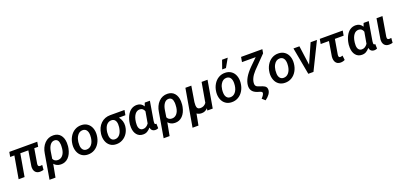

<svg xmlns="http://www.w3.org/2000/svg" viewBox="30 -2046 7357 3513"><g transform="rotate(-20 3708.0 -289.5)"><path d="M590.3 -435.5H514.6L466.3 -148.4Q464.8 -136.2 465.8 -126.5Q468.8 -94.7 504.9 -93.3Q523.4 -93.3 546.4 -97.7L538.1 -4.9Q504.4 5.4 465.3 5.4Q404.8 4.4 374.8 -35.4Q344.7 -75.2 351.1 -142.6L398.9 -435.5H242.7L167 0H51.3L127 -435.5H45.4L62 -528.3H606.4Z M662.1 -280.3Q669.9 -334.5 692.1 -383.5Q714.4 -432.6 749.5 -468.3Q819.8 -540.5 921.4 -538.1Q1007.3 -536.1 1056.2 -479.2Q1105 -422.4 1109.4 -325.2Q1110.8 -291.5 1107.4 -257.8L1101.1 -217.3Q1079.6 -108.4 1019.3 -47.9Q959 12.7 872.6 10.3Q790 8.3 742.7 -49.3L695.3 203.1H579.1ZM756.3 -140.1Q781.7 -85.9 845.7 -84Q902.8 -82.5 941.4 -126.2Q980 -169.9 990.2 -247.6Q995.6 -304.7 994.1 -334.5Q990.2 -389.6 969.5 -416Q948.7 -442.4 910.6 -443.8Q858.4 -444.8 823.7 -398.2Q789.1 -351.6 776.9 -272.5Z M1194.8 -266.1Q1203.1 -343.8 1240.5 -407.2Q1277.8 -470.7 1336.4 -505.4Q1395 -540 1466.3 -538.1Q1534.2 -537.1 1583.5 -502Q1632.8 -466.8 1655.5 -405.8Q1678.2 -344.7 1671.4 -270Q1663.6 -186 1625.7 -121.6Q1587.9 -57.1 1529.1 -22.7Q1470.2 11.7 1398.4 9.8Q1331.1 8.8 1282 -26.1Q1232.9 -61 1210 -121.8Q1187 -182.6 1193.4 -255.9ZM1308.6 -199.2Q1311 -147.9 1335.7 -116.9Q1360.4 -85.9 1404.3 -84.5Q1463.9 -83 1504.2 -130.4Q1544.4 -177.7 1554.7 -259.8L1557.6 -307.6Q1557.6 -370.1 1532.7 -405.8Q1507.8 -441.4 1460.4 -443.4Q1386.2 -445.3 1343.3 -370.6Q1317.4 -325.2 1310.5 -266.1Q1306.6 -225.1 1308.6 -199.2Z M2287.6 -432.6 2161.6 -431.2Q2225.6 -347.7 2217.3 -250.5L2215.8 -239.7Q2208 -168.9 2171.4 -111.1Q2134.8 -53.2 2076.4 -20.8Q2018.1 11.7 1950.7 9.8Q1882.8 8.8 1835 -26.4Q1787.1 -61.5 1765.4 -123Q1743.7 -184.6 1751.5 -257.3L1752.4 -265.1Q1769 -387.7 1843.5 -458.3Q1918 -528.8 2026.4 -528.8L2305.2 -528.3ZM1867.7 -255.4Q1864.7 -229 1865.7 -199.2Q1867.7 -145.5 1891.1 -115.2Q1914.6 -85 1957 -84Q2011.2 -82.5 2049.6 -124.5Q2087.9 -166.5 2101.6 -247.1L2105 -270Q2107.9 -295.4 2106.9 -323.7Q2104.5 -373.5 2081.5 -402.6Q2058.6 -431.6 2017.1 -433.1Q1958.5 -434.6 1919.4 -390.1Q1880.4 -345.7 1867.7 -255.4Z M2799.3 -528.3 2736.8 -156.2Q2733.4 -130.9 2734.4 -118.2Q2735.4 -92.8 2754.4 -91.8H2761.2L2767.6 -93.3L2770.5 -3.9Q2744.6 10.3 2713.4 9.3Q2675.3 8.3 2652.3 -12.2Q2629.4 -32.7 2623 -69.3Q2593.8 -32.7 2557.6 -11Q2521.5 10.7 2472.7 9.8Q2397.5 8.8 2353.5 -44.7Q2309.6 -98.1 2306.2 -186.5Q2304.7 -216.3 2307.6 -245.6L2309.1 -255.9Q2319.3 -339.8 2353.3 -407Q2387.2 -474.1 2437 -506.8Q2486.8 -539.6 2549.3 -538.1Q2633.8 -536.1 2675.3 -463.4L2699.2 -528.3ZM2423.8 -243.2Q2420.9 -218.3 2421.4 -190.9Q2422.4 -142.1 2444.1 -113.8Q2465.8 -85.4 2505.9 -84.5Q2570.3 -83 2618.2 -150.9L2657.2 -374Q2634.3 -440.9 2572.3 -442.9Q2513.2 -445.3 2474.6 -393.8Q2436 -342.3 2425.3 -253.4Z M2883.8 -280.3Q2891.6 -334.5 2913.8 -383.5Q2936 -432.6 2971.2 -468.3Q3041.5 -540.5 3143.1 -538.1Q3229 -536.1 3277.8 -479.2Q3326.7 -422.4 3331.1 -325.2Q3332.5 -291.5 3329.1 -257.8L3322.8 -217.3Q3301.3 -108.4 3241 -47.9Q3180.7 12.7 3094.2 10.3Q3011.7 8.3 2964.4 -49.3L2917 203.1H2800.8ZM2978 -140.1Q3003.4 -85.9 3067.4 -84Q3124.5 -82.5 3163.1 -126.2Q3201.7 -169.9 3211.9 -247.6Q3217.3 -304.7 3215.8 -334.5Q3211.9 -389.6 3191.2 -416Q3170.4 -442.4 3132.3 -443.8Q3080.1 -444.8 3045.4 -398.2Q3010.7 -351.6 2998.5 -272.5Z M3606 -528.3 3556.2 -224.6Q3552.2 -183.1 3553.2 -163.6Q3555.7 -86.9 3620.6 -85.4Q3694.8 -83.5 3738.8 -144L3806.2 -528.3H3921.9L3830.6 0H3725.6L3732.9 -42Q3682.1 11.7 3613.8 10.7Q3561 10.7 3521 -17.1L3479 203.1H3363.8L3490.7 -528.3Z M3995.1 -266.1Q4003.4 -343.8 4040.8 -407.2Q4078.1 -470.7 4136.7 -505.4Q4195.3 -540 4266.6 -538.1Q4334.5 -537.1 4383.8 -502Q4433.1 -466.8 4455.8 -405.8Q4478.5 -344.7 4471.7 -270Q4463.9 -186 4426 -121.6Q4388.2 -57.1 4329.3 -22.7Q4270.5 11.7 4198.7 9.8Q4131.3 8.8 4082.3 -26.1Q4033.2 -61 4010.3 -121.8Q3987.3 -182.6 3993.7 -255.9ZM4108.9 -199.2Q4111.3 -147.9 4136 -116.9Q4160.6 -85.9 4204.6 -84.5Q4264.2 -83 4304.4 -130.4Q4344.7 -177.7 4355 -259.8L4357.9 -307.6Q4357.9 -370.1 4333 -405.8Q4308.1 -441.4 4260.7 -443.4Q4186.5 -445.3 4143.6 -370.6Q4117.7 -325.2 4110.8 -266.1Q4106.9 -225.1 4108.9 -199.2ZM4296.9 -781.7H4407.2L4311.5 -613.8H4238.3Z M5055.7 -710.9 5042 -634.8 4802.7 -389.2Q4692.4 -270 4695.8 -164.1Q4697.3 -118.2 4742.7 -100.6L4828.6 -70.8Q4872.1 -54.7 4889.9 -31Q4907.7 -7.3 4905.8 28.3Q4900.9 108.9 4792.5 189L4732.9 136.7L4753.9 113.8Q4784.7 78.6 4790 50.3Q4794.9 23.4 4756.8 9.8L4699.7 -7.8Q4566.4 -52.2 4580.1 -183.6Q4586.9 -251 4628.4 -323.7Q4669.9 -396.5 4756.3 -483.4L4891.1 -615.7H4624.5L4641.1 -710.9Z M5032.2 -266.1Q5040.5 -343.8 5077.9 -407.2Q5115.2 -470.7 5173.8 -505.4Q5232.4 -540 5303.7 -538.1Q5371.6 -537.1 5420.9 -502Q5470.2 -466.8 5492.9 -405.8Q5515.6 -344.7 5508.8 -270Q5501 -186 5463.1 -121.6Q5425.3 -57.1 5366.5 -22.7Q5307.6 11.7 5235.8 9.8Q5168.5 8.8 5119.4 -26.1Q5070.3 -61 5047.4 -121.8Q5024.4 -182.6 5030.8 -255.9ZM5146 -199.2Q5148.4 -147.9 5173.1 -116.9Q5197.8 -85.9 5241.7 -84.5Q5301.3 -83 5341.6 -130.4Q5381.8 -177.7 5392.1 -259.8L5395 -307.6Q5395 -370.1 5370.1 -405.8Q5345.2 -441.4 5297.9 -443.4Q5223.6 -445.3 5180.7 -370.6Q5154.8 -325.2 5147.9 -266.1Q5144 -225.1 5146 -199.2Z M5761.7 -151.9 5928.7 -528.3H6052.2L5792 0H5691.4L5594.7 -528.3H5710.9Z M6537.6 -434.1H6367.2L6317.9 -144.5L6316.9 -125Q6316.9 -88.9 6347.7 -88.9Q6363.8 -88.4 6393.6 -98.6L6403.8 -10.7Q6363.8 10.3 6317.4 9.3Q6256.8 8.3 6227.1 -33.4Q6197.3 -75.2 6204.1 -148.4L6251.5 -434.1H6090.8L6107.4 -528.3H6554.2Z M7060.5 -528.3 6998 -156.2Q6994.6 -130.9 6995.6 -118.2Q6996.6 -92.8 7015.6 -91.8H7022.5L7028.8 -93.3L7031.7 -3.9Q7005.9 10.3 6974.6 9.3Q6936.5 8.3 6913.6 -12.2Q6890.6 -32.7 6884.3 -69.3Q6855 -32.7 6818.8 -11Q6782.7 10.7 6733.9 9.8Q6658.7 8.8 6614.7 -44.7Q6570.8 -98.1 6567.4 -186.5Q6565.9 -216.3 6568.8 -245.6L6570.3 -255.9Q6580.6 -339.8 6614.5 -407Q6648.4 -474.1 6698.2 -506.8Q6748 -539.6 6810.5 -538.1Q6895 -536.1 6936.5 -463.4L6960.4 -528.3ZM6685.1 -243.2Q6682.1 -218.3 6682.6 -190.9Q6683.6 -142.1 6705.3 -113.8Q6727.1 -85.4 6767.1 -84.5Q6831.5 -83 6879.4 -150.9L6918.5 -374Q6895.5 -440.9 6833.5 -442.9Q6774.4 -445.3 6735.8 -393.8Q6697.3 -342.3 6686.5 -253.4Z M7327.6 -528.3 7263.7 -147.9V-126Q7265.1 -94.7 7301.8 -93.3Q7320.8 -93.3 7342.8 -97.7L7335 -4.9Q7298.8 5.9 7262.2 4.9Q7201.7 3.9 7171.6 -35.9Q7141.6 -75.7 7147.9 -142.6L7211.9 -528.3Z"/></g></svg>

Font: Roboto Medium
Style: Italic
Weight: 500
Italic angle: -12°
Designer: Google
Version: Version 2.134; 2016